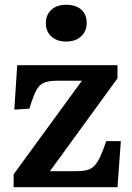

<svg xmlns="http://www.w3.org/2000/svg" viewBox="-20 -784 553 804"><path d="M37 0V-54L323 -446H219Q183 -446 163 -437Q143 -428 130.5 -403Q118 -378 103 -329L40 -325L52 -511H472V-456L189 -67H294Q324 -67 343 -71.5Q362 -76 375 -89.5Q388 -103 399.5 -127.5Q411 -152 425 -193H486L472 0ZM257 -610Q219 -610 195.5 -631Q172 -652 172 -687Q172 -722 195 -743Q218 -764 257 -764Q298 -764 320.5 -743.5Q343 -723 343 -688Q343 -653 319.5 -631.5Q296 -610 257 -610Z"/></svg>

Font: Literata 18pt SemiBold
Style: Regular
Weight: 600
Designer: Latin by Veronika Burian and Jose Scaglione. Greek by Irene Vlachou. Cyrillic by Vera Evstafieva.
Foundry: TypeTogether
Version: Version 3.103;gftools[0.9.29]